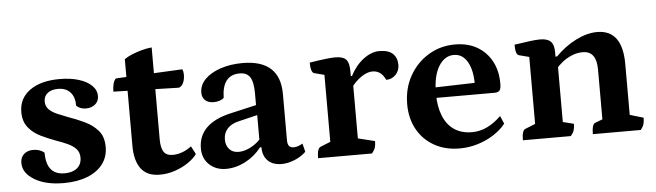

<svg xmlns="http://www.w3.org/2000/svg" viewBox="-41 -716 2989 875"><g transform="rotate(-5 1453.0 -278.5)"><path d="M219.9 12Q137.9 12 86.5 -18.8Q35 -49.6 35 -95.9Q35 -122.1 51.5 -136.4Q68 -150.8 93.7 -150.8Q124.8 -150.8 144.5 -133.6Q144.5 -82.4 165.1 -57.2Q185.8 -32 227.9 -32Q263.8 -32 284.8 -49.2Q305.7 -66.5 305.7 -97Q305.7 -121.7 291.1 -137.4Q276.4 -153 252.7 -163.6Q228.9 -174.3 201.2 -183.9Q167.4 -196.4 133.4 -212.6Q99.5 -228.8 77.3 -256.4Q55 -283.9 55 -327.3Q55 -389.5 104.9 -425.7Q154.7 -462 241.8 -462Q291 -462 328.6 -450.5Q366.2 -439.1 387.7 -418.2Q409.3 -397.4 409.3 -370.1Q409.3 -346.2 392.6 -332.1Q375.9 -318 350.2 -318Q324.8 -318 306.7 -333.9Q306.7 -374.5 286.6 -396.3Q266.6 -418 230.2 -418Q200.4 -418 182.9 -404.1Q165.4 -390.1 165.4 -365.9Q165.4 -344 179.4 -329.7Q193.5 -315.5 216.6 -305.6Q239.7 -295.7 266.2 -285.6Q302.6 -273.1 339.1 -255.8Q375.6 -238.6 400 -210.8Q424.3 -182.9 424.3 -135.8Q424.3 -90.1 399.1 -57Q373.8 -23.9 327.9 -6Q281.9 12 219.9 12Z M659.5 12Q601.1 12 573.5 -25.2Q546 -62.4 546 -129.7V-526.2Q559.9 -536.4 581.1 -545.2Q602.3 -553.9 626.3 -560.5Q650.4 -567.1 672.5 -569V-148.5Q672.5 -109.9 684.6 -91.3Q696.8 -72.7 726.7 -72.7Q745.7 -72.7 767.9 -80.2Q790.1 -87.7 811.5 -104.3L830.9 -67.6Q817.8 -48.6 791.1 -30.2Q764.5 -11.7 730.3 0.1Q696.2 12 659.5 12ZM780 -375.3 481.1 -383.4Q481.1 -402.4 485.5 -419.5Q489.9 -436.6 498.3 -442.5L803.1 -457.6Q805.5 -451.7 806.7 -445.9Q808 -440 808 -433.6Q808 -411.3 800.8 -395.4Q793.7 -379.5 780 -375.3Z M962.5 12Q916.4 12 886.1 -16.4Q855.8 -44.8 855.8 -90.8Q855.8 -147.4 893.2 -184.5Q930.6 -221.6 1003.6 -238.2L1135.9 -268.6L1123.4 -253.5V-319.5Q1123.4 -371.2 1108.8 -393.7Q1094.2 -416.1 1061.1 -416.1Q1021.9 -416.1 1001.1 -390.2Q980.4 -364.3 979.5 -311.8Q973.2 -304.6 960.3 -300.2Q947.5 -295.9 933.1 -295.9Q908 -295.9 893.9 -308.8Q879.9 -321.7 879.9 -343.7Q879.9 -378 905.8 -404.6Q931.7 -431.2 977.2 -446.6Q1022.7 -462 1079 -462Q1163.8 -462 1206.8 -423Q1249.9 -383.9 1249.9 -305.2V-94.1Q1249.9 -76.2 1256.6 -67.6Q1263.4 -59.1 1278.7 -59.1Q1288.8 -59.1 1300.2 -63.5Q1311.7 -67.9 1318.9 -72.7L1328.6 -34.4Q1307.7 -13.6 1276.4 -0.8Q1245.1 12 1217.1 12Q1176.6 12 1153.8 -10.3Q1131.1 -32.6 1131.1 -72.4H1124.8Q1094.6 -33.1 1050.9 -10.5Q1007.2 12 962.5 12ZM1025.8 -60.2Q1054.1 -60.2 1084.6 -76.9Q1115.2 -93.5 1135.4 -120.1L1124.8 -94.6V-226.1L1140.5 -223.6L1039.2 -199.3Q1004.7 -191.6 986.5 -171.4Q968.3 -151.2 968.3 -121.8Q968.3 -94 983.9 -77.1Q999.5 -60.2 1025.8 -60.2Z M1384 0Q1384 -44.4 1400 -50.9L1457 -73.9L1446 -56.9V-388.3L1457.5 -372.8L1399.4 -387.9Q1392.4 -389.9 1388.2 -402.7Q1384 -415.4 1384 -437.3Q1433.4 -445.1 1459.1 -448Q1484.9 -451 1501.9 -451Q1536.7 -451 1551 -436.1Q1565.2 -421.3 1565.2 -383.5V-349.6L1555.6 -359.7H1570.6Q1594.4 -406.3 1631 -434.1Q1667.6 -462 1704 -462Q1746.1 -462 1765.9 -443.2Q1785.7 -424.5 1785.7 -391.4Q1785.7 -365.6 1768.1 -347.1Q1750.6 -328.6 1724.9 -328.6Q1712.7 -353.3 1698.2 -362.7Q1683.6 -372.2 1664.7 -372.2Q1640.8 -372.2 1612.9 -353Q1585.1 -333.9 1565 -304.7L1572.5 -329.1V-55.7L1557.6 -77.7L1649.5 -55.1Q1649.5 -37 1645.6 -24.9Q1641.6 -12.9 1630.6 0Z M2031.4 12Q1965.4 12 1915.4 -16.2Q1865.4 -44.4 1837.7 -94.3Q1810 -144.2 1810 -209.5Q1810 -281.6 1842.1 -338.7Q1874.2 -395.8 1928.8 -428.9Q1983.4 -462 2050.1 -462Q2108.4 -462 2151 -437.6Q2193.5 -413.2 2217.3 -369.4Q2241.1 -325.6 2241.1 -266.5Q2241.1 -242.1 2234.1 -234.5Q2227.1 -226.9 2211.8 -226.9H1900.4V-273.6L2136.4 -280.2L2124.9 -265.1Q2126 -312.7 2115.9 -346.1Q2105.8 -379.5 2086.9 -397.2Q2068.1 -414.9 2041.4 -414.9Q1998.5 -414.9 1971.6 -370.7Q1944.7 -326.5 1944.7 -247.4Q1944.7 -187.9 1961.8 -145.2Q1978.8 -102.5 2012.1 -79.7Q2045.5 -57 2093.5 -57Q2129.9 -57 2162.8 -72.7Q2195.8 -88.5 2227 -119.2L2242.7 -82.9Q2220.4 -54.7 2186.2 -33.1Q2152.1 -11.5 2112.5 0.2Q2073 12 2031.4 12Z M2321 0Q2321 -45.5 2337 -50.9L2394 -73.9L2383 -56.9V-388.3L2394.5 -372.8L2336.4 -387.9Q2321 -391.8 2321 -437.3Q2368.5 -444.6 2394.9 -447.8Q2421.4 -451 2438.9 -451Q2472.6 -451 2487.4 -436.2Q2502.2 -421.4 2502.2 -388.3V-364.4L2497.1 -367H2509.5Q2553.1 -411.2 2603.9 -436.6Q2654.7 -462 2701 -462Q2816.1 -462 2816.1 -305.5V-61.9L2804.6 -76.3L2878.1 -54.6Q2878.1 -36.4 2874.4 -24.6Q2870.8 -12.9 2860.3 0H2641Q2641 -45.5 2657 -50.9L2700.2 -67.2L2690.2 -50.2V-291.3Q2690.2 -376.2 2627.3 -376.2Q2600.9 -376.2 2576.6 -365.8Q2552.3 -355.4 2533.3 -340.2Q2514.4 -325 2503.7 -311L2509.5 -328.2V-55.7L2497.5 -70.1L2559.2 -54.6Q2559.2 -36.4 2555.2 -24.6Q2551.3 -12.9 2540.3 0Z"/></g></svg>

Font: Petrona
Style: Regular
Weight: 400
Designer: Ringo R. Seeber
Foundry: Ringo R. Seeber
Version: Version 2.001; ttfautohint (v1.8.3)